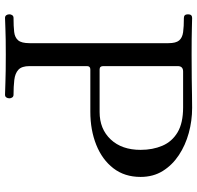

<svg xmlns="http://www.w3.org/2000/svg" viewBox="-30 -736 766 745"><g transform="rotate(90 352.5 -363.0)"><path d="M49 0Q42 0 38.5 -5Q35 -10 35 -17Q35 -23 38.5 -28Q42 -33 49 -33Q82 -33 103.5 -35.5Q125 -38 136 -51Q147 -64 147 -95V-634Q147 -663 136.5 -675.5Q126 -688 104.5 -691Q83 -694 49 -694Q35 -694 35 -710Q35 -726 49 -726Q57 -726 90.5 -725Q124 -724 191 -724Q247 -724 284 -724.5Q321 -725 347.5 -725.5Q374 -726 398 -726Q448 -726 495.5 -713Q543 -700 581.5 -674.5Q620 -649 643 -612Q666 -575 666 -526Q666 -464 632.5 -420.5Q599 -377 541.5 -354Q484 -331 413 -331H249Q236 -331 236 -318V-95Q236 -65 250 -52Q264 -39 289.5 -36Q315 -33 347 -33Q354 -33 357.5 -28Q361 -23 361 -17Q361 -10 357.5 -5Q354 0 347 0Q337 0 299.5 -1.5Q262 -3 191 -3Q124 -3 92 -1.5Q60 0 49 0ZM249 -367H414Q480 -367 520.5 -410Q561 -453 561 -526Q561 -573 545 -610.5Q529 -648 493 -669.5Q457 -691 396 -691H257Q236 -691 236 -670V-381Q236 -367 249 -367Z"/></g></svg>

Font: TsukuhouMincho
Style: Regular
Weight: 400
Designer: Iose
Foundry: Typographish
Version: Version 1.001; ttfautohint (v1.8.3)